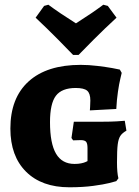

<svg xmlns="http://www.w3.org/2000/svg" viewBox="-20 -786 589 814"><path d="M24 -241Q24 -371 101.5 -441Q179 -511 322 -511Q356 -511 393 -506.5Q430 -502 455.5 -497.5Q481 -493 488 -491L496 -477Q495 -472 490 -451.5Q485 -431 480 -397Q475 -363 473 -324L361 -318Q361 -321 362 -332Q363 -343 363 -360Q363 -390 349.5 -401.5Q336 -413 301 -413Q242 -413 217 -380Q192 -347 192 -268Q192 -178 217.5 -134.5Q243 -91 296 -91Q312 -91 324 -93.5Q336 -96 342.5 -99Q349 -102 351 -103V-158Q351 -178 345 -185Q339 -192 322 -192L290 -191L283 -201L293 -270H415Q449 -270 475 -271.5Q501 -273 509 -274L516 -232Q498 -222 490 -209.5Q482 -197 479 -173Q476 -149 476 -97Q476 -54 482 -30L473 -18Q467 -16 443.5 -10Q420 -4 375.5 2Q331 8 274 8Q157 8 90.5 -58Q24 -124 24 -241ZM131 -711 167 -761 185 -766Q232 -731 302 -687Q373 -732 418 -766L437 -761L474 -711Q426 -667 376.5 -617.5Q327 -568 313 -553H290Q276 -568 227 -617.5Q178 -667 131 -711Z"/></svg>

Font: Alegreya SC ExtraBold
Style: Regular
Weight: 800
Designer: Juan Pablo del Peral
Foundry: Huerta Tipografica
Version: Version 2.007; ttfautohint (v1.6)